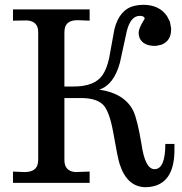

<svg xmlns="http://www.w3.org/2000/svg" viewBox="-20 -761 759 799"><path d="M706 -138Q706 -7 619 14Q604 18 587 18Q509 18 478 -78Q470 -102 451 -211Q435 -300 408 -326Q380 -353 317 -353H248V-95Q248 -49 293 -45L353 -47V0H34V-47L81 -45H82Q133 -45 138 -84Q139 -89 139 -95V-627Q139 -673 92 -676L34 -675V-722H353V-675L304 -677H303Q254 -677 249 -639L248 -627V-401H287Q374 -401 407 -449Q424 -474 434 -518L456 -639Q477 -723 541 -737Q557 -741 576 -741Q643 -741 675 -694L687 -671L692 -644V-638Q692 -591 652 -575L629 -570H625Q576 -570 561 -603Q557 -613 557 -624Q557 -642 575 -671Q579 -678 582 -683Q581 -695 562 -695Q524 -695 508 -633L479 -500Q454 -408 393 -388Q497 -373 534 -301Q552 -264 569 -160Q584 -57 623 -57Q668 -57 668 -162H706Z"/></svg>

Font: cwTeXKai
Style: Medium
Weight: 500
Version: Version 1.17